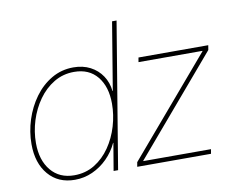

<svg xmlns="http://www.w3.org/2000/svg" viewBox="-80 -833 1162 946"><g transform="rotate(-10 501.5 -359.5)"><path d="M221.7 9.8Q138.2 9.8 89.4 -47.6Q40.5 -105 40.5 -199.7Q40.5 -261.7 59.8 -321.8Q79.1 -381.8 114.5 -430.4Q149.9 -479 199.5 -508.1Q249 -537.1 309.1 -537.1Q356.4 -537.1 393.1 -518.1Q429.7 -499 452.1 -465.6Q474.6 -432.1 479 -388.7H480.5L536.6 -727.5H559.1L438.5 0H416L439 -136.7H437.5Q418 -94.2 384.8 -61Q351.6 -27.8 309.8 -9Q268.1 9.8 221.7 9.8ZM222.2 -12.7Q279.3 -12.7 324.5 -40.5Q369.6 -68.4 401.1 -114.3Q432.6 -160.2 449.2 -216.1Q465.8 -272 465.8 -328.6Q465.8 -413.1 424.6 -463.9Q383.3 -514.6 308.6 -514.6Q252.9 -514.6 207.8 -487.5Q162.6 -460.4 130.1 -414.8Q97.7 -369.1 80.3 -313.7Q63 -258.3 63 -201.2Q63 -115.7 105.7 -64.2Q148.4 -12.7 222.2 -12.7ZM534.2 0 538.1 -22.5 949.7 -504.9V-506.8H629.9L633.8 -529.3H982.9L979 -505.9L568.4 -23.9V-22.5H907.2L903.3 0Z"/></g></svg>

Font: Inter 24pt Thin
Style: Italic
Weight: 250
Italic angle: -9.3988°
Version: Version 4.001;git-66647c0bb